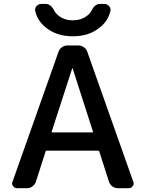

<svg xmlns="http://www.w3.org/2000/svg" viewBox="-20 -987 743 985"><path d="M245.1 -311.5Q244.1 -307.6 248 -307.6H453.1Q458 -307.6 457 -311.5L352.5 -636.7Q352.5 -637.7 351.6 -637.7Q350.6 -637.7 350.6 -636.7ZM66.4 -21.5Q54.7 -21.5 46.9 -32.2Q42 -38.1 42 -45.9Q42 -49.8 43.9 -53.7L280.3 -721.7Q285.2 -736.3 298.3 -745.1Q311.5 -753.9 326.2 -753.9H380.9Q396.5 -753.9 409.7 -745.1Q422.9 -736.3 427.7 -721.7L664.1 -53.7Q666 -49.8 666 -45.9Q666 -38.1 661.1 -32.2Q653.3 -21.5 640.6 -21.5H584Q569.3 -21.5 556.6 -30.8Q543.9 -40 539.1 -54.7L489.3 -210Q488.3 -213.9 484.4 -213.9H218.8Q214.8 -213.9 213.9 -210L164.1 -54.7Q159.2 -40 146.5 -30.8Q133.8 -21.5 119.1 -21.5ZM160.2 -932.6Q160.2 -935.5 160.2 -938.5Q160.2 -948.2 168 -956.1Q177.7 -966.8 191.4 -966.8H214.8Q240.2 -966.8 257.8 -933.6Q265.6 -918 281.2 -906.2Q310.5 -882.8 353.5 -882.8Q396.5 -882.8 426.8 -906.2Q442.4 -918 450.2 -933.6Q466.8 -966.8 492.2 -966.8H515.6Q529.3 -966.8 539.1 -956.1Q546.9 -948.2 546.9 -938.5Q546.9 -935.5 546.9 -932.6Q536.1 -881.8 494.1 -847.7Q438.5 -800.8 353.5 -800.8Q268.6 -800.8 212.9 -847.7Q170.9 -881.8 160.2 -932.6Z"/></svg>

Font: Gen Jyuu GothicL Medium
Style: Regular
Weight: 500
Designer: [Source Han Sans]
Ryoko NISHIZUKA  (kana & ideographs); Paul D. Hunt (Latin, Greek & Cyrillic); Wenlong ZHANG  (bopomofo
Version: Version 1.002.20150607